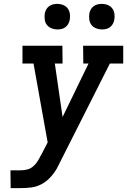

<svg xmlns="http://www.w3.org/2000/svg" viewBox="-20 -971 656 991"><path d="M35 0 34 -92H86Q103 -92 120 -96Q137 -100 151 -112Q165 -124 174.5 -139.5Q184 -155 192 -171L193 -172L226 -236L153 -643H96V-735H302L303 -643H263L303 -367L437 -643H410L409 -735H616V-643H547L288 -130Q285 -123 281.5 -117Q278 -111 275 -105V-104Q261 -79 240.5 -56.5Q220 -34 194.5 -20.5Q169 -7 141.5 -3.5Q114 0 86 0ZM506 -819Q490 -819 475.5 -825Q461 -831 452 -842.5Q443 -854 441 -869.5Q439 -885 441 -901Q443 -912 448.5 -922Q454 -932 463.5 -939Q473 -946 484 -948.5Q495 -951 506 -951Q522 -951 536.5 -945Q551 -939 559.5 -927.5Q568 -916 570.5 -900.5Q573 -885 570 -869Q568 -858 562.5 -848Q557 -838 548 -831Q539 -824 528 -821.5Q517 -819 506 -819ZM276 -819Q260 -819 245.5 -825Q231 -831 222 -842.5Q213 -854 211 -869.5Q209 -885 211 -901Q213 -912 218.5 -922Q224 -932 233.5 -939Q243 -946 254 -948.5Q265 -951 276 -951Q292 -951 306.5 -945Q321 -939 329.5 -927.5Q338 -916 340.5 -900.5Q343 -885 340 -869Q338 -858 332.5 -848Q327 -838 318 -831Q309 -824 298 -821.5Q287 -819 276 -819Z"/></svg>

Font: Iosevka Etoile Semibold
Style: Italic
Weight: 600
Italic angle: -9°
Designer: Belleve Invis
Foundry: Belleve Invis
Version: Version 22.1.2; ttfautohint (v1.8.4)